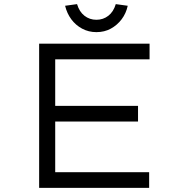

<svg xmlns="http://www.w3.org/2000/svg" viewBox="-20 -912 886 932"><path d="M170 0V-700H706V-624H248V-76H704V0ZM211 -322V-398H650V-322ZM448 -756Q410 -756 378.5 -773Q347 -790 326 -818.5Q305 -847 296 -884L354 -892Q365 -855 390 -835.5Q415 -816 448 -816Q481 -816 506 -835.5Q531 -855 542 -892L600 -884Q592 -847 570.5 -818.5Q549 -790 518 -773Q487 -756 448 -756Z"/></svg>

Font: Lexend Tera Light
Style: Regular
Weight: 300
Designer: Bonnie Shaver-Troup, Thomas Jockin
Foundry: Lexend
Version: Version 1.007